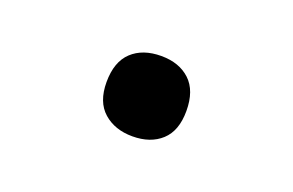

<svg xmlns="http://www.w3.org/2000/svg" viewBox="-40 -279 610 400"><g transform="rotate(20 265.0 -79.0)"><path d="M266 10Q227 10 202 -12Q177 -34 177 -78Q177 -123 201 -145.5Q225 -168 266 -168Q306 -168 330 -145.5Q354 -123 354 -78Q354 -34 330 -12Q306 10 266 10Z"/></g></svg>

Font: Noto Sans Mono Condensed Black
Style: Regular
Weight: 900
Width: 3
Designer: Monotype Design Team
Foundry: Monotype Imaging Inc.
Version: Version 2.014